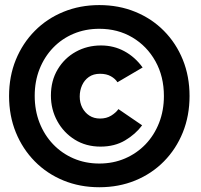

<svg xmlns="http://www.w3.org/2000/svg" viewBox="-20 -748 810 775"><path d="M385.7 -156.2Q327.1 -156.2 282 -184.3Q236.8 -212.4 211.2 -259.3Q185.5 -306.2 185.5 -362.3Q185.5 -422.4 212.9 -468Q240.2 -513.7 286.1 -539.1Q332 -564.5 387.7 -564.5Q439 -564.5 481.9 -541.3Q524.9 -518.1 555.7 -475.6L454.1 -416Q445.3 -430.2 427.5 -440.2Q409.7 -450.2 383.8 -450.2Q356.9 -450.2 338.6 -437.3Q320.3 -424.3 311 -403.3Q301.8 -382.3 301.8 -358.4Q301.8 -333.5 312 -313.5Q322.3 -293.5 340.6 -281.5Q358.9 -269.5 383.8 -269.5Q409.7 -269.5 428.7 -281.2Q447.8 -293 458 -307.6L553.7 -242.2Q527.3 -206.5 485.1 -181.4Q442.9 -156.2 385.7 -156.2ZM380.9 7.8Q302.7 7.8 236.1 -19.5Q169.4 -46.9 120.4 -96.7Q71.3 -146.5 43.9 -213.6Q16.6 -280.8 16.6 -360.4Q16.6 -439.9 43.9 -506.8Q71.3 -573.7 120.4 -623.3Q169.4 -672.9 236.1 -700.2Q302.7 -727.5 380.9 -727.5Q459.5 -727.5 526.1 -700.2Q592.8 -672.9 641.8 -623.3Q690.9 -573.7 718 -506.8Q745.1 -439.9 745.1 -360.4Q745.1 -280.8 718 -213.6Q690.9 -146.5 641.8 -96.7Q592.8 -46.9 526.1 -19.5Q459.5 7.8 380.9 7.8ZM380.9 -87.9Q437 -87.9 484.6 -108.4Q532.2 -128.9 567.4 -165.5Q602.5 -202.1 622.1 -252Q641.6 -301.8 641.6 -360.4Q641.6 -439.5 607.4 -500.7Q573.2 -562 514.4 -596.9Q455.6 -631.8 380.9 -631.8Q324.7 -631.8 277.1 -611.8Q229.5 -591.8 194.3 -555.2Q159.2 -518.6 139.6 -469.2Q120.1 -419.9 120.1 -361.3Q120.1 -302.2 139.6 -252.4Q159.2 -202.6 194.3 -165.8Q229.5 -128.9 277.1 -108.4Q324.7 -87.9 380.9 -87.9Z"/></svg>

Font: Reddit Sans Black
Style: Regular
Weight: 900
Version: Version 1.014